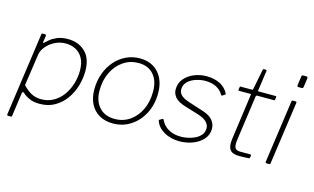

<svg xmlns="http://www.w3.org/2000/svg" viewBox="-103 -1043 2466 1510"><g transform="rotate(15 1129.5 -288.5)"><path d="M40 165Q36 165 33.5 162Q31 159 32 155L127 -519Q128 -526 130 -528Q132 -530 139 -530H155Q160 -530 163 -526.5Q166 -523 165 -518L157 -467Q156 -461 158.5 -460.5Q161 -460 168 -466Q177 -474 198 -492Q219 -510 254.5 -525Q290 -540 341 -540Q427 -540 482 -487.5Q537 -435 537 -331Q537 -271 519 -210.5Q501 -150 465.5 -100.5Q430 -51 377.5 -20.5Q325 10 255 10Q203 10 168.5 -6.5Q134 -23 116 -41Q108 -48 104 -45Q100 -42 98 -32L72 156Q71 161 69.5 163Q68 165 63 165H40ZM256 -28Q313 -28 357.5 -53.5Q402 -79 432.5 -121.5Q463 -164 479 -216.5Q495 -269 495 -323Q495 -385 473 -424.5Q451 -464 414.5 -483Q378 -502 334 -502Q284 -502 242.5 -480Q201 -458 175 -425.5Q149 -393 145 -363L107 -103Q139 -68 175 -48Q211 -28 256 -28Z M852 10Q787 10 739.5 -17.5Q692 -45 667 -95Q642 -145 642 -211Q642 -282 664 -342Q686 -402 725 -446.5Q764 -491 816 -515.5Q868 -540 927 -540Q992 -540 1038.5 -511.5Q1085 -483 1110 -432Q1135 -381 1135 -313Q1135 -219 1097 -146Q1059 -73 995 -31.5Q931 10 852 10ZM856 -28Q924 -28 977.5 -64.5Q1031 -101 1062 -165.5Q1093 -230 1093 -315Q1093 -401 1049 -451.5Q1005 -502 925 -502Q858 -502 803 -465Q748 -428 716 -363Q684 -298 684 -214Q684 -129 729.5 -78.5Q775 -28 856 -28Z M1394 10Q1321 10 1267 -21.5Q1213 -53 1196 -103Q1193 -110 1198 -113L1221 -126Q1224 -128 1226.5 -126.5Q1229 -125 1230 -122Q1250 -78 1292 -53Q1334 -28 1396 -28Q1420 -28 1450.5 -34Q1481 -40 1509 -53.5Q1537 -67 1555.5 -89Q1574 -111 1574 -144Q1574 -173 1549.5 -196.5Q1525 -220 1470 -236L1371 -266Q1307 -286 1283.5 -314.5Q1260 -343 1260 -376Q1260 -428 1290.5 -464.5Q1321 -501 1369 -520.5Q1417 -540 1471 -540Q1533 -540 1580 -516Q1627 -492 1649 -446Q1651 -443 1650 -441Q1649 -439 1646 -437L1625 -424Q1623 -423 1620.5 -424Q1618 -425 1616 -428Q1597 -463 1559.5 -482.5Q1522 -502 1468 -502Q1434 -502 1395 -490Q1356 -478 1329 -452.5Q1302 -427 1302 -387Q1302 -365 1319.5 -345Q1337 -325 1387 -308L1516 -266Q1566 -250 1591 -219.5Q1616 -189 1616 -151Q1616 -111 1596 -81Q1576 -51 1543 -30.5Q1510 -10 1471 0Q1432 10 1394 10Z M1881 0Q1831 0 1809.5 -19Q1788 -38 1788 -81Q1788 -90 1789 -100Q1790 -110 1791 -120L1842 -489Q1843 -493 1842 -494Q1841 -495 1837 -495H1744Q1738 -495 1738 -502L1742 -525Q1742 -528 1743 -529Q1744 -530 1747 -530H1841Q1844 -530 1846.5 -532.5Q1849 -535 1849 -538L1881 -701Q1882 -710 1891 -710H1905Q1910 -710 1911.5 -707Q1913 -704 1912 -698L1889 -536Q1888 -532 1889 -531Q1890 -530 1894 -530H2033Q2036 -530 2038 -528Q2040 -526 2039 -523L2036 -500Q2035 -497 2034.5 -496Q2034 -495 2030 -495H1891Q1884 -495 1882 -487L1831 -123Q1830 -113 1829 -105Q1828 -97 1828 -89Q1828 -55 1841.5 -45Q1855 -35 1880 -35H1959Q1963 -35 1965 -33Q1967 -31 1967 -27L1964 -10Q1963 -6 1959 -3Q1952 -2 1936 -1.5Q1920 -1 1904 -0.5Q1888 0 1881 0Z M2132 -11Q2131 -4 2129.5 -2Q2128 0 2120 0H2103Q2096 0 2093.5 -2.5Q2091 -5 2092 -11L2164 -521Q2165 -527 2166.5 -528.5Q2168 -530 2173 -530H2195Q2200 -530 2202.5 -527.5Q2205 -525 2204 -519ZM2228 -659Q2227 -652 2225 -648Q2223 -644 2215 -644H2188Q2181 -644 2179 -648.5Q2177 -653 2178 -659L2188 -730Q2190 -742 2201 -742H2227Q2232 -742 2235.5 -738Q2239 -734 2238 -728Z"/></g></svg>

Font: Libre Franklin Thin Thin
Style: Italic
Weight: 250
Italic angle: -8°
Version: Version 3.000